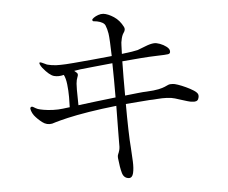

<svg xmlns="http://www.w3.org/2000/svg" viewBox="-55 -839 1110 933"><g transform="rotate(-5 500.0 -372.0)"><path d="M504 -147Q504 -154 504.5 -204.5Q505 -255 506 -324Q433 -316 371 -306Q309 -296 266 -286Q224 -276 206 -270.5Q188 -265 188 -265Q162 -260 140 -277Q118 -294 103 -313Q95 -324 91 -336Q87 -348 90 -352Q95 -359 105 -352.5Q115 -346 125 -342Q133 -339 153 -335.5Q173 -332 198.5 -331Q224 -330 247 -333Q254 -334 262.5 -335Q271 -336 280 -337Q281 -356 281 -387Q281 -418 277.5 -448.5Q274 -479 265 -496Q239 -489 217 -495Q195 -501 164 -539Q157 -548 153.5 -556Q150 -564 153 -566Q155 -568 163.5 -564.5Q172 -561 180 -557Q187 -552 210 -548.5Q233 -545 253 -546Q275 -546 316.5 -549.5Q358 -553 408 -557.5Q458 -562 505 -567Q504 -605 502.5 -634.5Q501 -664 499 -677Q495 -701 488 -717.5Q481 -734 448 -741Q438 -743 432.5 -743Q427 -743 426 -750Q426 -754 435 -760.5Q444 -767 457 -771.5Q470 -776 482 -775Q505 -772 532.5 -754Q560 -736 577 -702Q583 -689 573 -675.5Q563 -662 559 -637Q557 -632 556.5 -615Q556 -598 555 -573Q583 -576 604 -579.5Q625 -583 633 -585Q647 -590 672 -600Q697 -610 714 -611Q726 -612 743.5 -605.5Q761 -599 774.5 -588.5Q788 -578 789 -568Q791 -554 778.5 -552Q766 -550 724 -549Q687 -548 643 -544.5Q599 -541 554 -537Q553 -501 553 -458Q553 -415 553 -370Q590 -374 617.5 -377Q645 -380 657 -380Q697 -382 717.5 -386.5Q738 -391 748 -395.5Q758 -400 766 -403.5Q774 -407 788 -406Q796 -406 813.5 -400Q831 -394 851.5 -384.5Q872 -375 887.5 -365Q903 -355 907 -346Q911 -336 905 -322Q899 -308 874 -312Q868 -312 852.5 -316.5Q837 -321 820 -326.5Q803 -332 793 -335Q777 -340 754 -341Q731 -342 708 -340Q685 -338 670 -338Q640 -336 610.5 -333.5Q581 -331 553 -329Q553 -264 554.5 -205.5Q556 -147 559 -112Q561 -82 562.5 -48Q564 -14 558.5 9Q553 32 536 31Q512 29 504.5 3Q497 -23 492 -71Q491 -82 494.5 -89Q498 -96 501.5 -108.5Q505 -121 504 -147ZM323 -343Q363 -348 411.5 -354Q460 -360 506 -365Q506 -407 506 -450Q506 -493 505 -532Q453 -527 410.5 -522.5Q368 -518 348 -516Q340 -515 332.5 -513.5Q325 -512 317 -511Q332 -500 333 -494Q334 -488 329.5 -478Q325 -468 323 -448Q322 -438 322 -419Q322 -400 322.5 -379Q323 -358 323 -343Z"/></g></svg>

Font: Shippori Mincho TTF
Style: Regular
Weight: 400
Version: Version 2.100